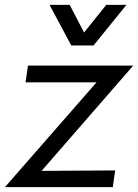

<svg xmlns="http://www.w3.org/2000/svg" viewBox="-30 -770 568 790"><path d="M-9.8 0 367.2 -431.2H75.2L85 -500H518.1L141.1 -66.9L443.8 -68.8L434.1 0ZM173.8 -750H256.8L315.9 -636.2L407.2 -750H490.2L355 -583H263.2Z"/></svg>

Font: Human Sans
Style: Italic
Weight: 400
Italic angle: -8°
Designer: Tim Radville
Foundry: Continuum
Version: Version 1.000;FEAKit 1.0